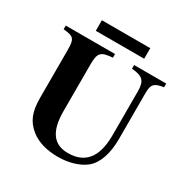

<svg xmlns="http://www.w3.org/2000/svg" viewBox="-186 -962 1094 1134"><g transform="rotate(30 361.0 -395.5)"><path d="M515 -738V-810H185V-738ZM701 -676H482V-651C556 -645 579 -625 579 -552V-252C579 -104 520 -30 403 -30C306 -30 257 -93 257 -232V-550C257 -632 274 -645 352 -651V-676H16V-651C86 -644 98 -636 98 -555V-231C98 -134 121 -80 178 -35C225 2 289 19 363 19C434 19 504 -1 547 -36C596 -75 623 -152 623 -252V-566C623 -625 637 -641 701 -651Z"/></g></svg>

Font: STIXGeneral
Style: Bold
Weight: 700
Designer: MicroPress Inc., with final additions and corrections provided by Coen Hoffman, Elsevier (retired)
Version: Version 1.1.0